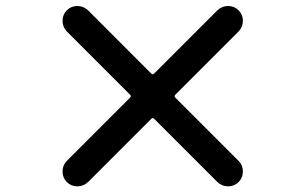

<svg xmlns="http://www.w3.org/2000/svg" viewBox="-20 -708 1040 655"><path d="M793.9 -159.2Q808.6 -144.5 808.6 -123Q808.6 -101.6 793.9 -86.9Q779.3 -72.3 758.3 -72.3Q737.3 -72.3 721.7 -86.9L505.9 -302.7Q501 -307.6 496.1 -302.7L280.3 -86.9Q264.6 -72.3 243.7 -72.3Q222.7 -72.3 208 -86.9Q193.4 -101.6 193.4 -123Q193.4 -144.5 208 -159.2L423.8 -375Q428.7 -379.9 423.8 -384.8L208 -600.6Q193.4 -616.2 193.4 -637.2Q193.4 -658.2 208 -672.9Q222.7 -687.5 243.7 -687.5Q264.6 -687.5 280.3 -672.9L496.1 -457Q501 -452.1 505.9 -457L721.7 -672.9Q737.3 -687.5 758.3 -687.5Q779.3 -687.5 793.9 -672.9Q808.6 -658.2 808.6 -637.2Q808.6 -616.2 793.9 -600.6L578.1 -384.8Q573.2 -379.9 578.1 -375Z"/></svg>

Font: Gen Jyuu Gothic Bold
Style: Bold
Weight: 700
Designer: [Source Han Sans]
Ryoko NISHIZUKA  (kana & ideographs); Paul D. Hunt (Latin, Greek & Cyrillic); Wenlong ZHANG  (bopomofo
Version: Version 1.002.20150607